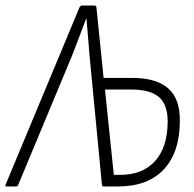

<svg xmlns="http://www.w3.org/2000/svg" viewBox="-45 -675 701 695"><path d="M-20 0Q-27 0 -25 -6L243 -649Q247 -655 251 -655H297Q303 -655 304 -649L330 -393H433Q521 -393 564 -355Q607 -317 606 -237Q606 -125 548.5 -62.5Q491 0 381 0H330Q325 0 324 -6L279 -475Q276 -510 273.5 -542.5Q271 -575 268 -608H267Q254 -574 241.5 -540.5Q229 -507 216 -474L21 -6Q19 0 13 0ZM367 -42H389Q471 -42 516 -91.5Q561 -141 562 -234Q562 -297 530 -324Q498 -351 429 -351H335Z"/></svg>

Font: Sofia Sans Condensed Light
Style: Italic
Weight: 300
Italic angle: -9°
Version: Version 4.100